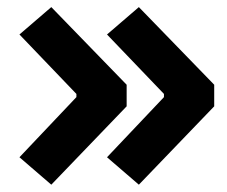

<svg xmlns="http://www.w3.org/2000/svg" viewBox="-20 -522 626 530"><path d="M121.6 -12.2 33.7 -87.9 190.9 -253.9V-262.7L33.7 -426.8L121.6 -502.4L329.6 -288.1V-228.5ZM363.3 -12.2 275.4 -87.9 432.6 -253.9V-262.7L275.4 -426.8L363.3 -502.4L571.3 -288.1V-228.5Z"/></svg>

Font: Cascadia Mono
Style: Regular
Weight: 400
Monospace: yes
Designer: Aaron Bell
Foundry: Saja Typeworks
Version: Version 2102.003